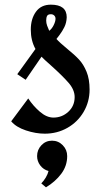

<svg xmlns="http://www.w3.org/2000/svg" viewBox="-20 -561 445 823"><path d="M266 -487Q265 -463 256 -445Q247 -427 236.5 -413Q226 -399 222 -394Q235 -379 269 -351Q300 -326 319 -305.5Q338 -285 351 -253.5Q364 -222 364 -177Q364 -125 338.5 -81.5Q313 -38 269 -13Q225 12 172 12Q133 12 91 -2Q49 -16 28 -41L101 -139Q122 -107 151 -82Q180 -57 209 -57Q246 -57 273 -82Q300 -107 300 -145Q300 -176 274 -206Q248 -236 200 -279Q167 -308 158 -318L90 -219L54 -243L132 -351Q112 -387 112 -434Q112 -480 134 -510.5Q156 -541 198 -541Q266 -541 266 -487ZM178 -473Q178 -462 182 -451Q186 -440 191 -429Q202 -437 210 -453Q218 -469 218 -481Q218 -489 212.5 -494.5Q207 -500 198 -500Q186 -500 182 -493Q178 -486 178 -473ZM203 42Q176 42 157.5 61.5Q139 81 139 108Q139 130 152.5 148Q166 166 188 172Q185 185 176.5 199.5Q168 214 157 225L177 242Q217 218 242.5 184Q268 150 268 108Q268 81 249 61.5Q230 42 203 42Z"/></svg>

Font: Amita
Style: Bold
Weight: 700
Designer: Eduardo Rodriguez Tunni, Modular Infotech, Brian J. Bonislawsky
Foundry: Eduardo Rodriguez Tunni, Modular Infotech, Brian J. Bonislawsky
Version: Version 1.003